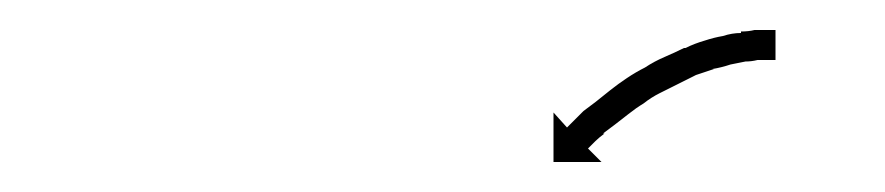

<svg xmlns="http://www.w3.org/2000/svg" viewBox="-20 -530 590 128"><path d="M496 -490Q496 -490 496 -490Q496 -490 496 -490Q496 -490 496 -490Q496 -490 496 -490Q494 -490 492 -490Q492 -490 492 -490Q492 -490 492 -490Q492 -490 492 -490Q492 -490 492 -490Q489 -490 485 -490Q485 -490 485 -490Q485 -490 485 -490Q485 -490 485 -490Q485 -490 485 -490Q481 -489 477 -489Q477 -489 477 -489Q477 -489 477 -489Q477 -489 477 -489Q477 -489 477 -489Q472 -488 467 -487Q467 -487 467 -487Q467 -487 467 -487Q467 -487 467 -487Q467 -487 467 -487Q461 -485 455 -484Q455 -484 455.5 -484Q456 -484 456 -484Q456 -484 456 -484Q456 -484 456 -484Q450 -482 444 -480Q444 -480 444 -480Q444 -480 444 -480Q444 -480 444 -480Q444 -480 444 -480Q438 -477 432 -474Q432 -474 432 -474Q432 -474 432 -474Q432 -474 432 -474Q432 -474 432 -474Q426 -471 420 -468Q420 -468 420 -468Q420 -468 420 -468Q420 -468 420 -468Q420 -468 420 -468Q414 -465 409 -461Q409 -461 409 -461Q409 -461 409 -461Q409 -461 409 -461Q409 -461 409 -461Q404 -458 399 -454Q399 -454 399 -454Q399 -454 399 -454Q399 -454 399 -454Q399 -454 399 -454Q394 -450 390 -447Q390 -447 390 -447Q390 -447 390 -447Q390 -447 390 -447Q390 -447 390 -447Q386 -444 382 -441Q382 -441 382.5 -441Q383 -441 383 -441Q383 -441 383 -441Q383 -441 383 -441Q379 -438 377 -436Q377 -436 377 -436Q377 -436 377 -436Q377 -436 377 -436Q377 -436 377 -436Q375 -434 373 -432Q373 -432 372 -431L381 -422H349V-455L358 -445Q359 -446 360 -447Q361 -448 363 -450Q363 -450 363 -450Q363 -450 363 -450Q363 -450 363 -450Q363 -450 363 -450Q366 -453 369 -456Q369 -456 369 -456Q369 -456 369 -456Q369 -456 369 -456Q369 -456 369 -456Q373 -459 377 -462Q377 -462 377 -462Q377 -462 377 -462Q377 -462 377 -462Q377 -462 377 -462Q382 -466 387 -470Q387 -470 387 -470Q387 -470 387 -470Q387 -470 387 -470Q387 -470 387 -470Q392 -474 398 -478Q398 -478 398 -478Q398 -478 398 -478Q398 -478 398 -478Q398 -478 398 -478Q404 -482 410 -485Q410 -485 410 -485Q410 -485 410 -485Q410 -485 410 -485Q410 -485 410 -485Q416 -489 423 -492Q423 -492 423 -492Q423 -492 423 -492Q423 -492 423 -492Q423 -492 423 -492Q430 -495 436 -498Q436 -498 436 -498Q436 -498 436 -498Q436 -498 436.5 -498Q437 -498 437 -498Q443 -501 450 -503Q450 -503 450 -503Q450 -503 450 -503Q450 -503 450 -503Q450 -503 450 -503Q456 -505 462 -506Q462 -506 462 -506Q462 -506 462 -506Q462 -506 462 -506Q462 -506 462 -506Q468 -508 474 -508Q474 -508 474 -508Q474 -508 474 -508Q474 -509 474 -509Q474 -509 474 -509Q479 -509 483 -510Q483 -510 483 -510Q483 -510 483 -510Q483 -510 483 -510Q483 -510 483 -510Q487 -510 491 -510Q491 -510 491 -510Q491 -510 491 -510Q491 -510 491 -510Q491 -510 491 -510Q494 -510 496 -510Q496 -510 496 -510Q496 -510 496 -510Q496 -510 496 -510Q496 -510 496 -510Q497 -510 497 -510V-490Q497 -490 496 -490Z"/></svg>

Font: FRB American Cursive Just Arrows Black
Style: Bold Italic
Weight: 900
Italic angle: -25°
Version: Version 2.0;Modular Font Editor K font №1